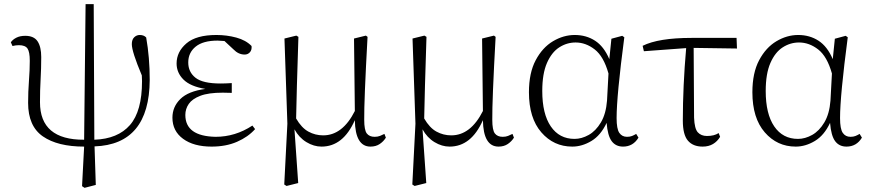

<svg xmlns="http://www.w3.org/2000/svg" viewBox="-20 -690 4183 922"><path d="M386 212 374 204 384 14Q257 14 186 -35Q115 -84 115 -196Q115 -249 119 -301.5Q123 -354 123 -398Q123 -441 112 -457Q101 -473 71 -473Q55 -473 40 -469L32 -487Q41 -500 58.5 -509Q76 -518 101 -518Q143 -518 160.5 -491.5Q178 -465 178 -416Q178 -361 175 -309Q172 -257 172 -199Q172 -18 384 -19L391 -670H430L433 -19Q546 -23 604 -89.5Q662 -156 662 -300L661 -328Q613 -442 613 -478Q613 -500 624.5 -511Q636 -522 651 -522Q671 -522 682 -510Q699 -414 699 -306Q697 4 434 13L440 198Z M996 14Q910 14 859 -23.5Q808 -61 808 -125Q808 -177 846 -214.5Q884 -252 966 -263Q894 -275 861 -308Q828 -341 828 -385Q828 -441 875 -481.5Q922 -522 1019 -522Q1069 -522 1115 -509.5Q1161 -497 1188 -469Q1190 -450 1180 -439Q1170 -428 1155 -428Q1125 -428 1101 -453L1058 -493L1025 -495Q955 -495 919.5 -466Q884 -437 884 -390Q884 -344 919 -316.5Q954 -289 1039 -289Q1062 -289 1093 -291V-244Q1065 -245 1050 -245Q981 -245 942 -230Q903 -215 886.5 -191Q870 -167 870 -138Q870 -36 1015 -33Q1110 -33 1192 -87L1205 -70Q1171 -32 1118 -9Q1065 14 996 14Z M1524 14Q1487 14 1451.5 -7.5Q1416 -29 1394 -69L1412 189L1356 203L1345 196L1360 -96L1346 -505L1403 -519L1413 -513Q1404 -239 1402 -121Q1428 -76 1461 -58Q1494 -40 1532 -40Q1625 -40 1684 -157L1680 -505L1737 -519L1745 -513Q1728 -205 1729 -115Q1729 -65 1741.5 -49Q1754 -33 1779 -33Q1794 -33 1805 -37.5Q1816 -42 1826 -47L1833 -29Q1822 -11 1803.5 1.5Q1785 14 1759 14Q1686 14 1684 -113Q1628 14 1524 14Z M2139 14Q2102 14 2066.5 -7.5Q2031 -29 2009 -69L2027 189L1971 203L1960 196L1975 -96L1961 -505L2018 -519L2028 -513Q2019 -239 2017 -121Q2043 -76 2076 -58Q2109 -40 2147 -40Q2240 -40 2299 -157L2295 -505L2352 -519L2360 -513Q2343 -205 2344 -115Q2344 -65 2356.5 -49Q2369 -33 2394 -33Q2409 -33 2420 -37.5Q2431 -42 2441 -47L2448 -29Q2437 -11 2418.5 1.5Q2400 14 2374 14Q2301 14 2299 -113Q2243 14 2139 14Z M2728 14Q2639 14 2579.5 -54.5Q2520 -123 2520 -247Q2520 -340 2552.5 -401Q2585 -462 2635.5 -492Q2686 -522 2740 -522Q2795 -522 2837.5 -494.5Q2880 -467 2906 -406L2916 -504L2968 -518L2978 -511Q2941 -230 2941 -123Q2941 -71 2954 -52Q2967 -33 2991 -33Q3005 -33 3015 -37Q3025 -41 3035 -47L3046 -29Q3020 14 2972 14Q2937 14 2917.5 -12Q2898 -38 2893 -100Q2865 -40 2820 -13Q2775 14 2728 14ZM2902 -337Q2879 -419 2836 -452.5Q2793 -486 2744 -486Q2702 -486 2665.5 -462.5Q2629 -439 2606.5 -387.5Q2584 -336 2584 -253Q2584 -143 2625 -83Q2666 -23 2739 -23Q2773 -23 2807 -42Q2841 -61 2865.5 -102Q2890 -143 2895 -207Z M3354 14Q3308 14 3283.5 -14.5Q3259 -43 3259 -111Q3259 -276 3275 -459L3072 -444L3066 -470Q3142 -508 3301 -508H3517L3519 -457L3311 -460L3313 -125Q3315 -72 3331 -54.5Q3347 -37 3375 -37Q3410 -37 3431 -51L3438 -33Q3425 -11 3404 1.5Q3383 14 3354 14Z M3801 14Q3712 14 3652.5 -54.5Q3593 -123 3593 -247Q3593 -340 3625.5 -401Q3658 -462 3708.5 -492Q3759 -522 3813 -522Q3868 -522 3910.5 -494.5Q3953 -467 3979 -406L3989 -504L4041 -518L4051 -511Q4014 -230 4014 -123Q4014 -71 4027 -52Q4040 -33 4064 -33Q4078 -33 4088 -37Q4098 -41 4108 -47L4119 -29Q4093 14 4045 14Q4010 14 3990.5 -12Q3971 -38 3966 -100Q3938 -40 3893 -13Q3848 14 3801 14ZM3975 -337Q3952 -419 3909 -452.5Q3866 -486 3817 -486Q3775 -486 3738.5 -462.5Q3702 -439 3679.5 -387.5Q3657 -336 3657 -253Q3657 -143 3698 -83Q3739 -23 3812 -23Q3846 -23 3880 -42Q3914 -61 3938.5 -102Q3963 -143 3968 -207Z"/></svg>

Font: Minh Nguyen ExtraLight
Style: Regular
Weight: 250
Designer: Ryoko NISHIZUKA 西塚涼子 (kana & ideographs); Frank Grießhammer (Latin, Greek & Cyrillic); Wenlong ZHANG 张文龙 (bopomofo); San
Foundry: Adobe
Version: Version 1.100;July 7, 2023;FontCreator 14.0.0.2814 64-bit